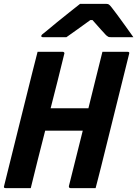

<svg xmlns="http://www.w3.org/2000/svg" viewBox="-22 -966 705 986"><path d="M469 0H340Q335 0 333 -3.5Q331 -7 332 -11Q350 -82 367.5 -153Q385 -224 403 -295H210Q191 -221 172.5 -147.5Q154 -74 136 0H7Q-5 0 -1 -11Q35 -157 71.5 -303Q108 -449 144 -594Q151 -621 157.5 -647Q164 -673 171 -700H300Q305 -700 307.5 -696.5Q310 -693 308 -689Q291 -619 273.5 -549.5Q256 -480 238 -410H432Q450 -483 468 -555.5Q486 -628 504 -700H633Q645 -700 641 -689Q605 -544 569 -399Q533 -254 497 -109Q490 -80 482.5 -52Q475 -24 469 0ZM389 -946H525Q532 -946 537 -943Q542 -940 552 -927Q560 -917 579 -891.5Q598 -866 620.5 -834.5Q643 -803 663 -775H549Q538 -775 534 -777Q530 -779 523 -785Q513 -796 495.5 -815Q478 -834 453 -863Q449 -863 442 -863Q404 -835 374 -814Q344 -793 319 -775H199Q189 -775 190 -782Q191 -786 195.5 -790Q200 -794 218 -808Q239 -826 270.5 -851.5Q302 -877 334 -902.5Q366 -928 389 -946Z"/></svg>

Font: Recursive Mn Lnr St
Style: Bold Italic
Weight: 700
Italic angle: -15°
Monospace: yes
Version: Version 1.079;hotconv 1.0.112;makeotfexe 2.5.65598; ttfautoh